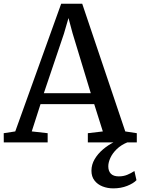

<svg xmlns="http://www.w3.org/2000/svg" viewBox="-27 -769 759 1037"><path d="M55.4 -59.2 303.5 -749H417L649.6 -59.1L711.9 -49.6V0H447.4V-49.6L528.4 -59.1L481.8 -206.7H191.9L144.5 -59.3L230.4 -49.6V0H-6.6L-6.9 -49.6ZM463.3 -265.7 365.1 -588.9 342.9 -671.5 318.2 -586.7 209.8 -265.7ZM584.5 248.4Q553.9 248.4 526.9 237.9Q500 227.4 483.5 206.1Q466.9 184.8 466.9 153.2Q466.9 120.2 484.1 90.9Q501.3 61.6 529.1 38Q556.8 14.4 587.7 -1L619.4 -5L663 -1Q627.5 13.3 604.2 35.8Q580.8 58.4 569.4 83.2Q557.9 107.9 557.9 129.1Q557.9 154.7 571.7 169.1Q585.6 183.6 614.8 183.6Q639.6 183.6 660.3 175.1Q680.9 166.7 698.9 154.5L710.1 204.1Q693.9 221.4 660 234.9Q626.1 248.4 584.5 248.4Z"/></svg>

Font: Merriweather Light
Style: Regular
Weight: 300
Version: Version 2.100